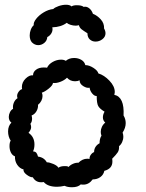

<svg xmlns="http://www.w3.org/2000/svg" viewBox="-20 -788 616 808"><path d="M283 0Q264 0 252 -6Q234 -2 220 -2Q181 -2 164 -22Q160 -21 153 -21Q130 -21 118 -42Q108 -41 92.5 -52.5Q77 -64 79 -75Q63 -79 52.5 -94.5Q42 -110 43 -130Q32 -134 26 -146Q20 -158 20 -173Q20 -189 25 -196Q14 -213 14 -235Q14 -258 28 -272Q17 -280 17 -296Q17 -306 22 -316Q27 -326 35 -330Q33 -344 38.5 -356.5Q44 -369 54 -375Q52 -378 52 -384Q52 -393 58.5 -402Q65 -411 73 -413Q72 -416 72 -421Q72 -442 88 -457.5Q104 -473 119 -471Q119 -485 131.5 -494.5Q144 -504 164 -504Q173 -504 178 -503Q185 -518 202 -527.5Q219 -537 237 -537Q249 -537 257 -532Q271 -544 292 -544Q309 -544 322.5 -536Q336 -528 339 -514Q355 -514 373 -502.5Q391 -491 394 -479Q418 -472 440.5 -448.5Q463 -425 463 -401Q463 -397 461 -389Q504 -380 500 -302Q509 -287 509 -270Q509 -250 496 -230Q499 -221 499 -213Q499 -201 494 -190Q489 -179 481 -173Q482 -157 475.5 -147Q469 -137 452 -120Q453 -116 453 -108Q453 -78 419 -69Q416 -53 402.5 -43Q389 -33 370 -33Q354 -11 331 -11Q324 -11 320 -12Q308 0 283 0ZM253 -89Q267 -89 268 -85Q276 -94 288 -99Q300 -104 310 -103Q327 -120 347 -120Q354 -120 357 -119Q356 -128 362 -136.5Q368 -145 376 -148Q376 -161 382.5 -170.5Q389 -180 399 -185Q399 -205 407 -217Q404 -225 404 -233Q404 -244 409 -254.5Q414 -265 423 -272Q413 -281 413 -294Q413 -306 420 -318Q400 -330 393.5 -341.5Q387 -353 387 -384Q378 -383 368.5 -394Q359 -405 357 -419Q346 -416 330.5 -425.5Q315 -435 315 -450Q307 -446 296 -446Q275 -446 262 -461Q251 -450 233.5 -443.5Q216 -437 203 -439Q202 -429 185.5 -415.5Q169 -402 156 -398Q159 -392 159 -384Q159 -374 154 -364Q149 -354 140 -347Q141 -333 133.5 -320Q126 -307 113 -302Q115 -294 115 -289Q115 -275 108 -267Q111 -260 111 -253Q111 -242 100 -229Q125 -212 125 -180Q125 -163 119 -151Q129 -150 133 -145Q137 -140 140 -129Q165 -126 177 -105Q188 -105 204.5 -98Q221 -91 226 -82Q234 -89 253 -89ZM418 -668Q424 -658 424 -648Q424 -633 411 -623Q398 -613 382 -613Q368 -613 358 -622Q348 -631 348 -648Q332 -658 323.5 -664.5Q315 -671 312 -682Q304 -680 299 -680Q288 -680 277 -683.5Q266 -687 261 -692Q237 -674 200 -673Q201 -670 201 -665Q201 -655 195 -646Q189 -637 179 -632Q178 -617 166.5 -607.5Q155 -598 141 -598Q126 -598 114 -610Q105 -621 105 -639Q105 -651 109.5 -663Q114 -675 122 -682Q120 -693 132 -708.5Q144 -724 164 -736Q184 -748 204 -750Q211 -757 227 -762.5Q243 -768 258 -768Q274 -768 281 -761Q288 -766 303 -766Q324 -766 332 -759Q344 -762 355 -753.5Q366 -745 371 -730Q389 -723 404 -706.5Q419 -690 418 -668Z"/></svg>

Font: Pangolin
Style: Regular
Weight: 400
Designer: Kevin Burke
Foundry: Google, Inc.
Version: Version 1.101